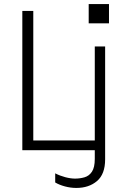

<svg xmlns="http://www.w3.org/2000/svg" viewBox="-20 -740 640 946"><path d="M90 0V-686H144V-48H447V-511H498V45Q498 118 458 152Q418 186 356 186Q328 186 300 178.5Q272 171 252 159V114Q275 126 301.5 133Q328 140 350 140Q374 140 396.5 133.5Q419 127 433 106Q447 85 447 43V0ZM417 -625V-720H517V-625Z"/></svg>

Font: Chivo Mono Medium Thin
Style: Regular
Weight: 250
Monospace: yes
Version: Version 1.008